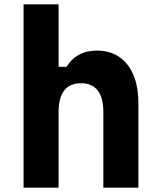

<svg xmlns="http://www.w3.org/2000/svg" viewBox="-20 -868 740 888"><path d="M89 0V-848H251V-559H288Q308 -594 344 -614Q380 -634 427 -634Q488 -634 531 -605Q574 -576 597 -521.5Q620 -467 620 -390V0H458V-350Q458 -416 432 -449.5Q406 -483 355 -483Q303 -483 277 -449.5Q251 -416 251 -350V0Z"/></svg>

Font: Martian Mono
Style: Bold
Weight: 700
Designer: Roman Shamin
Foundry: Evil Martians
Version: Version 1.000